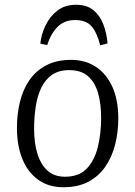

<svg xmlns="http://www.w3.org/2000/svg" viewBox="-20 -771 567 805"><path d="M246 14Q184 14 140.5 -17Q97 -48 74 -104Q51 -160 51 -235Q51 -292 63.5 -343.5Q76 -395 103 -434.5Q130 -474 173.5 -497Q217 -520 278 -520Q338 -520 382.5 -490.5Q427 -461 451.5 -406Q476 -351 476 -275Q476 -218 463 -166Q450 -114 422.5 -73.5Q395 -33 351.5 -9.5Q308 14 246 14ZM252 -30Q311 -30 343.5 -64Q376 -98 390 -154Q404 -210 404 -276Q404 -336 391 -381Q378 -426 349 -451.5Q320 -477 270 -477Q227 -477 198.5 -457.5Q170 -438 153.5 -404Q137 -370 130 -325.5Q123 -281 123 -231Q123 -170 137.5 -124.5Q152 -79 180.5 -54.5Q209 -30 252 -30ZM299 -751Q344 -751 371.5 -728.5Q399 -706 413 -669.5Q427 -633 431 -589L400 -581Q387 -634 364 -660.5Q341 -687 295 -687Q248 -687 219.5 -656.5Q191 -626 178 -582L149 -588Q153 -627 171 -664.5Q189 -702 220.5 -726.5Q252 -751 299 -751Z"/></svg>

Font: Literata 24pt Light
Style: Italic
Weight: 300
Italic angle: -2°
Designer: Latin by Veronika Burian and Jose Scaglione. Greek by Irene Vlachou. Cyrillic by Vera Evstafieva
Foundry: TypeTogether
Version: Version 3.103;gftools[0.9.29]